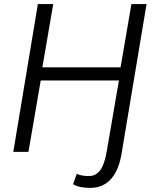

<svg xmlns="http://www.w3.org/2000/svg" viewBox="-20 -742 744 938"><path d="M337 158 355 107Q376 118 414 118Q448 118 469 90.5Q490 63 501 0L561 -349H179L119 0H45L165 -722H240L187 -413H569L622 -722H696L573 14Q559 93 520.5 134.5Q482 176 420 176Q367 176 337 158Z"/></svg>

Font: Nebula Sans Book
Style: Regular
Weight: 400
Italic angle: -9°
Designer: Paul D. Hunt for Adobe (as Source Sans)
Foundry: Nebula Entertainment & Broadcasting LLC
Version: Version 1.010